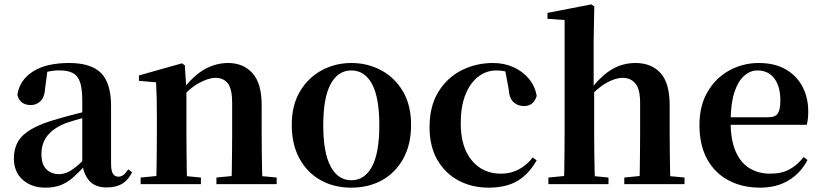

<svg xmlns="http://www.w3.org/2000/svg" viewBox="-20 -839 3740 875"><path d="M186.6 16.2Q124.2 16.2 83.8 -19.4Q43.3 -54.9 43.3 -117.6Q43.3 -161.2 62 -193.6Q80.7 -226.1 125.1 -251.5Q169.6 -277 245.4 -297.9Q284.8 -309.4 334.4 -322Q384 -334.6 424 -344.4V-318.9Q384 -308.9 344 -297.6Q303.9 -286.4 277.1 -276.7Q223.3 -254.9 196.1 -220.6Q168.8 -186.4 168.8 -135.9Q168.8 -90.4 191.1 -67.9Q213.3 -45.3 250 -45.3Q266.3 -45.3 284.7 -52.6Q303.1 -59.9 327.4 -79.7Q351.8 -99.4 385.3 -135.5L400.8 -82.4H365.7Q336.6 -50.6 311.2 -28.7Q285.7 -6.8 256.4 4.7Q227 16.2 186.6 16.2ZM466.1 15.2Q414.6 15.2 387.9 -14.2Q361.2 -43.6 354.9 -94V-96.5V-381.4Q354.9 -434.7 344.8 -464.5Q334.7 -494.3 311.6 -506.3Q288.5 -518.3 250 -518.3Q224.4 -518.3 197.3 -512.2Q170.2 -506.1 133.8 -491.2L196.1 -516.3L185.9 -439.2Q183.3 -395.9 164.6 -378Q145.8 -360.2 120.3 -360.2Q71.1 -360.2 59.2 -406.5Q68.9 -473.5 129.4 -512.7Q189.9 -551.9 295.1 -551.9Q395.4 -551.9 440.7 -505.9Q486.1 -459.8 486.1 -356.2V-94.8Q486.1 -60.3 494.8 -47Q503.6 -33.8 519.7 -33.8Q531.3 -33.8 541.3 -40.9Q551.3 -48.1 564.7 -67.2L581.9 -53.4Q564 -17.5 536.2 -1.1Q508.4 15.2 466.1 15.2Z M621 0V-29.9L726.6 -40.2H789.7L895.6 -29.9V0ZM691.2 0Q692.9 -25.5 693.4 -67.4Q693.9 -109.4 694.4 -154.8Q694.9 -200.3 694.9 -234.8V-310.2Q694.9 -360 694 -393.7Q693.2 -427.5 691.2 -463.8L613.1 -470.7V-495.2L809.2 -550.4L822.2 -541.7L829.6 -428V-425.6V-234.8Q829.6 -200.3 830.1 -154.8Q830.6 -109.4 831.1 -67.4Q831.6 -25.5 832.6 0ZM966.3 0V-29.9L1070.2 -40.2H1132.8L1240.9 -29.9V0ZM1035 0Q1036 -25.5 1036.5 -66.9Q1037 -108.4 1037.5 -153.8Q1038 -199.3 1038 -234.8V-369.8Q1038 -433.2 1018.6 -458.7Q999.2 -484.2 961.2 -484.2Q930.6 -484.2 886.8 -460.5Q843.1 -436.8 797.5 -383.3L792.6 -425.7H807.9Q864.1 -497.3 914.7 -524.6Q965.3 -551.9 1019.5 -551.9Q1088.6 -551.9 1130.5 -505.8Q1172.5 -459.6 1172.5 -360.5V-234.8Q1172.5 -199.3 1173 -153.8Q1173.5 -108.4 1174.3 -66.9Q1175.2 -25.5 1176.2 0Z M1581 16.2Q1501.7 16.2 1440.5 -18.3Q1379.3 -52.8 1344.5 -117Q1309.6 -181.2 1309.6 -269.8Q1309.6 -359.1 1346.8 -422Q1384 -484.9 1445.9 -518.4Q1507.8 -551.9 1581 -551.9Q1655.1 -551.9 1717.1 -518.8Q1779 -485.6 1816.2 -422.7Q1853.4 -359.8 1853.4 -269.8Q1853.4 -180.5 1818 -116.3Q1782.6 -52 1721.4 -17.9Q1660.2 16.2 1581 16.2ZM1581 -17.5Q1642 -17.5 1675.4 -80.1Q1708.7 -142.6 1708.7 -268.1Q1708.7 -394.2 1675.4 -456.1Q1642 -518 1581 -518Q1520.7 -518 1487 -456.1Q1453.2 -394.2 1453.2 -268.1Q1453.2 -142.6 1487 -80.1Q1520.7 -17.5 1581 -17.5Z M2206.1 16.2Q2131.1 16.2 2070.2 -16Q2009.3 -48.3 1973.4 -109.8Q1937.6 -171.4 1937.6 -259.7Q1937.6 -354.7 1977.5 -419.9Q2017.4 -485 2083.1 -518.5Q2148.9 -551.9 2227 -551.9Q2278.5 -551.9 2320.8 -532.5Q2363.2 -513.2 2390.8 -479.5Q2418.4 -445.8 2426 -402.4Q2412.4 -355.6 2367.4 -355.6Q2339.9 -355.6 2320.1 -373.6Q2300.4 -391.6 2297.6 -436.8L2279.8 -530.1L2347.7 -486.3Q2318.8 -503.2 2294.1 -510.6Q2269.4 -518 2242.6 -518Q2196.2 -518 2159.2 -489.4Q2122.1 -460.7 2100.9 -407.1Q2079.7 -353.5 2079.7 -277.6Q2079.7 -168.4 2130 -108Q2180.4 -47.5 2263.2 -47.5Q2307.5 -47.5 2343.8 -66.7Q2380.2 -85.9 2407.9 -121.4L2425.8 -108.4Q2390.1 -45.4 2338.3 -14.6Q2286.5 16.2 2206.1 16.2Z M2479.2 0V-29.9L2584.8 -40.2H2648.6L2753 -29.9V0ZM2550.1 0Q2551.1 -25.5 2551.6 -67.4Q2552.1 -109.4 2552.6 -154.8Q2553.1 -200.3 2553.1 -234.8V-747.8L2475 -753.3V-780.3L2674.6 -819L2688.4 -810L2685.4 -650.9V-442.8L2687.8 -429.3V-234.8Q2687.8 -200.3 2688.3 -154.8Q2688.8 -109.4 2689.7 -67.4Q2690.6 -25.5 2691.6 0ZM2825 0V-29.9L2928.9 -40.2H2991.2L3099.6 -29.9V0ZM2893.5 0Q2895.2 -25.5 2895.7 -66.9Q2896.2 -108.4 2896.7 -153.8Q2897.2 -199.3 2897.2 -234.8V-369.8Q2897.2 -433.2 2875.6 -458.7Q2854 -484.2 2817.5 -484.2Q2784.4 -484.2 2742.6 -460.7Q2700.8 -437.1 2655.2 -384.1L2626.3 -426.7H2667.3Q2718.9 -493.2 2768 -522.6Q2817.2 -551.9 2876.5 -551.9Q2947.8 -551.9 2989.9 -506.5Q3031.9 -461.1 3031.9 -358.8V-234.8Q3031.9 -199.3 3032.4 -153.8Q3032.9 -108.4 3033.6 -66.9Q3034.2 -25.5 3035.2 0Z M3444.2 16.2Q3363.8 16.2 3301.2 -16.5Q3238.6 -49.1 3203.1 -113Q3167.6 -176.9 3167.6 -268.8Q3167.6 -358.8 3205.6 -422.2Q3243.5 -485.7 3305.2 -518.8Q3366.9 -551.9 3437.4 -551.9Q3511.1 -551.9 3561.5 -522.5Q3611.8 -493.1 3637.6 -443.2Q3663.4 -393.3 3663.4 -330.9Q3663.4 -296.1 3656.7 -270.2H3226.1V-304.6H3481.4Q3513.5 -304.6 3524.9 -322.2Q3536.3 -339.8 3536.3 -380.4Q3536.3 -446.3 3508.2 -482.2Q3480.1 -518 3432.1 -518Q3398.7 -518 3370.6 -492.9Q3342.6 -467.8 3326.1 -416Q3309.7 -364.1 3309.7 -282.7Q3309.7 -200.5 3332.9 -148.2Q3356 -95.8 3396.8 -71.7Q3437.5 -47.5 3489.4 -47.5Q3542.4 -47.5 3578.9 -67.7Q3615.3 -87.9 3642.2 -123.2L3660.1 -109.9Q3628.6 -49.8 3573.7 -16.8Q3518.7 16.2 3444.2 16.2Z"/></svg>

Font: Noto Serif JP
Style: Regular
Weight: 200
Designer: Ryoko NISHIZUKA 西塚涼子 (kana & ideographs); Frank Grießhammer (Latin, Greek & Cyrillic); Wenlong ZHANG 张文龙 (bopomofo); San
Foundry: Adobe
Version: Version 2.001;hotconv 1.1.0;makeotfexe 2.6.0